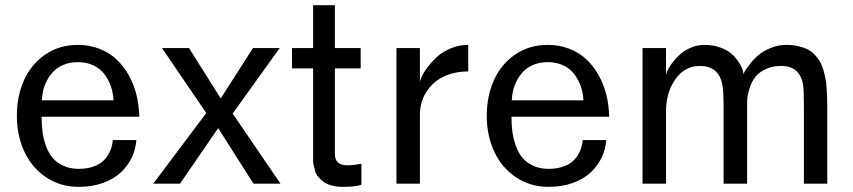

<svg xmlns="http://www.w3.org/2000/svg" viewBox="-20 -707 3285 739"><path d="M283.2 12.2Q211.9 12.2 157 -24.9Q102.1 -62 73.5 -124Q44.9 -186 44.9 -261.2Q44.9 -336.9 72.5 -398.4Q100.1 -460 154.3 -497.1Q208.5 -534.2 279.8 -534.2Q324.7 -534.2 363.3 -519Q401.9 -503.9 429.2 -477.8Q456.5 -451.7 476.1 -416.5Q495.6 -381.3 505.4 -341.1Q515.1 -300.8 516.1 -257.8H140.1Q140.1 -227.5 143.3 -201.7Q146.5 -175.8 156 -148.2Q165.5 -120.6 180.9 -101.3Q196.3 -82 222.4 -69.6Q248.5 -57.1 283.2 -57.1Q312.5 -57.1 335.7 -64.7Q358.9 -72.3 372.8 -83.7Q386.7 -95.2 396 -110.8Q405.3 -126.5 409.2 -140.1Q413.1 -153.8 414.1 -168H504.9Q502.4 -132.3 487.1 -100.3Q471.7 -68.4 444.6 -43Q417.5 -17.6 375.7 -2.7Q334 12.2 283.2 12.2ZM279.8 -467.8Q251 -467.8 227.5 -458.7Q204.1 -449.7 188.7 -434.8Q173.3 -419.9 162.6 -400.4Q151.9 -380.9 147 -361.1Q142.1 -341.3 141.1 -320.8H417Q415.5 -349.6 406.7 -375Q397.9 -400.4 381.8 -421.6Q365.7 -442.9 339.6 -455.3Q313.5 -467.8 279.8 -467.8Z M955.6 0 819.8 -213.9 672.9 0H569.8L773.9 -272L603.5 -522H707.5L829.6 -328.1L953.6 -522H1056.6L875.5 -270L1059.6 0Z M1185.1 -116.2V-443.8H1104V-522H1185.1V-687H1269V-522H1368.2V-443.8H1269V-112.8Q1269 -70.8 1317.4 -70.8Q1331.1 -70.8 1344.5 -72.5Q1357.9 -74.2 1364.3 -75.7L1371.1 -77.1V3.9Q1350.1 12.2 1300.3 12.2Q1275.9 12.2 1256.8 7.1Q1237.8 2 1226.1 -6.6Q1214.4 -15.1 1205.3 -26.1Q1196.3 -37.1 1192.9 -48.8Q1189.5 -60.5 1187 -72.3Q1184.6 -84 1185.1 -93.8Q1185.5 -103.5 1185.1 -110.8Q1185.1 -114.7 1185.1 -116.2Z M1596.2 -267.1V0H1505.9V-522H1596.2V-389.2Q1596.2 -397 1603.8 -413.3Q1611.3 -429.7 1627.2 -450.4Q1643.1 -471.2 1664.1 -490Q1685.1 -508.8 1716.6 -521.5Q1748 -534.2 1782.2 -534.2V-432.1Q1738.8 -432.1 1703.1 -418.7Q1667.5 -405.3 1644.3 -382.3Q1621.1 -359.4 1608.6 -329.6Q1596.2 -299.8 1596.2 -267.1Z M2091.8 12.2Q2020.5 12.2 1965.6 -24.9Q1910.6 -62 1882.1 -124Q1853.5 -186 1853.5 -261.2Q1853.5 -336.9 1881.1 -398.4Q1908.7 -460 1962.9 -497.1Q2017.1 -534.2 2088.4 -534.2Q2133.3 -534.2 2171.9 -519Q2210.4 -503.9 2237.8 -477.8Q2265.1 -451.7 2284.7 -416.5Q2304.2 -381.3 2314 -341.1Q2323.7 -300.8 2324.7 -257.8H1948.7Q1948.7 -227.5 1951.9 -201.7Q1955.1 -175.8 1964.6 -148.2Q1974.1 -120.6 1989.5 -101.3Q2004.9 -82 2031 -69.6Q2057.1 -57.1 2091.8 -57.1Q2121.1 -57.1 2144.3 -64.7Q2167.5 -72.3 2181.4 -83.7Q2195.3 -95.2 2204.6 -110.8Q2213.9 -126.5 2217.8 -140.1Q2221.7 -153.8 2222.7 -168H2313.5Q2311 -132.3 2295.7 -100.3Q2280.3 -68.4 2253.2 -43Q2226.1 -17.6 2184.3 -2.7Q2142.6 12.2 2091.8 12.2ZM2088.4 -467.8Q2059.6 -467.8 2036.1 -458.7Q2012.7 -449.7 1997.3 -434.8Q1981.9 -419.9 1971.2 -400.4Q1960.4 -380.9 1955.6 -361.1Q1950.7 -341.3 1949.7 -320.8H2225.6Q2224.1 -349.6 2215.3 -375Q2206.5 -400.4 2190.4 -421.6Q2174.3 -442.9 2148.2 -455.3Q2122.1 -467.8 2088.4 -467.8Z M2543.5 -278.8V0H2453.1V-522H2543.5V-416Q2543.5 -422.9 2549.6 -436.3Q2555.7 -449.7 2568.6 -466.6Q2581.5 -483.4 2598.4 -498.5Q2615.2 -513.7 2639.9 -523.9Q2664.6 -534.2 2691.4 -534.2Q2724.6 -534.2 2751.7 -524.4Q2778.8 -514.6 2794.9 -500.5Q2811 -486.3 2822 -470Q2833 -453.6 2837.2 -441.4Q2841.3 -429.2 2841.3 -421.9Q2843.3 -426.3 2847.4 -433.8Q2851.6 -441.4 2866.7 -460.9Q2881.8 -480.5 2899.2 -495.1Q2916.5 -509.8 2945.6 -522Q2974.6 -534.2 3006.3 -534.2Q3031.2 -534.2 3051.8 -529.5Q3072.3 -524.9 3087.4 -517.6Q3102.5 -510.3 3114.5 -497.6Q3126.5 -484.9 3134.5 -472.2Q3142.6 -459.5 3148.2 -440.7Q3153.8 -421.9 3157 -406.2Q3160.2 -390.6 3161.6 -367.7Q3163.1 -344.7 3163.6 -327.9Q3164.1 -311 3164.1 -286.1V0H3074.2V-300.8Q3074.2 -362.3 3070.8 -382.8Q3059.6 -442.4 3007.3 -451.7Q2997.1 -453.1 2985.4 -453.1Q2952.1 -453.1 2926.8 -440.9Q2901.4 -428.7 2888.4 -412.4Q2875.5 -396 2867.4 -374Q2859.4 -352.1 2857.4 -337.4Q2855.5 -322.8 2855.5 -310.1V0H2765.1V-292Q2765.1 -360.8 2759.3 -386.2Q2746.1 -443.4 2693.8 -451.7Q2684.6 -453.1 2673.3 -453.1Q2615.2 -453.1 2579.3 -401.9Q2543.5 -350.6 2543.5 -278.8Z"/></svg>

Font: Standard
Style: Regular
Weight: 400
Designer: Bryce Wilner
Version: Version 2.000;PS 2.0;hotconv 16.6.51;makeotf.lib2.5.65220 DE